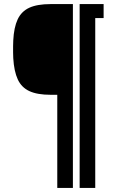

<svg xmlns="http://www.w3.org/2000/svg" viewBox="-20 -820 571 940"><path d="M260.4 100V-355.9H228Q162.6 -355.9 123.9 -373.9Q85.2 -391.8 67 -431.3Q48.7 -470.7 44.9 -535.4Q44.4 -547.4 44.1 -562.9Q43.9 -578.4 44.1 -594Q44.4 -609.6 44.9 -621.9Q48.1 -685.9 66.4 -725Q84.6 -764.1 123.4 -782.1Q162.3 -800 228 -800H336.9V100ZM369.9 100V-800H446.3V100ZM387.9 -731.6V-800H487.3V-731.6Z"/></svg>

Font: Big Shoulders Stencil Display SC Thin
Style: Regular
Weight: 100
Designer: Patric King
Foundry: XO Type Co
Version: Version 2.001